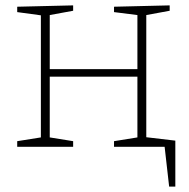

<svg xmlns="http://www.w3.org/2000/svg" viewBox="-20 -546 701 714"><path d="M44 0V-21L132 -35V-489L44 -501V-521L252 -526V-506L165 -490V-289H491V-490L404 -501V-521L611 -526V-506L524 -490V-35L611 -21V0H404V-21L491 -35V-261H165V-35L252 -21V0ZM496 -39 632 -23V148H609L592 -2L513 0Z"/></svg>

Font: Bitter ExtraLight
Style: Regular
Weight: 200
Designer: Sol Matas, and Bitter project Authors
Foundry: Sol Matas
Version: Version 2.001